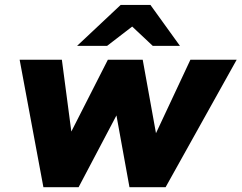

<svg xmlns="http://www.w3.org/2000/svg" viewBox="-20 -760 985 783"><path d="M157 3.5 60.1 -516.4H232.3L270.9 -223.6L419.9 -516.4H562L616.1 -216.8L756.5 -516.4H945.2L655.3 3.5H508L454.9 -289.3L300.5 3.5ZM602.9 -573 498.3 -671.2 472.2 -740H593.4L713.8 -573ZM294.4 -573 472.2 -740H593.4L543 -670.1L416.8 -573Z"/></svg>

Font: REM Medium
Style: Italic
Weight: 500
Italic angle: -11°
Designer: Octavio Pardo
Foundry: Ashler Design
Version: Version 1.005;gftools[0.9.28]